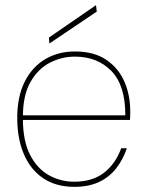

<svg xmlns="http://www.w3.org/2000/svg" viewBox="-20 -714 567 746"><path d="M269 12Q198 12 148.5 -21Q99 -54 73 -114.5Q47 -175 47 -256Q47 -339 76 -396.5Q105 -454 155.5 -484Q206 -514 271 -514Q345 -514 392.5 -482Q440 -450 463 -397.5Q486 -345 486 -282Q486 -273 486 -265.5Q486 -258 485 -248H58V-266H467Q467 -383 412.5 -438.5Q358 -494 271 -494Q220 -494 174 -470.5Q128 -447 98.5 -395.5Q69 -344 69 -261V-252Q69 -167 96.5 -113Q124 -59 169.5 -33.5Q215 -8 269 -8Q338 -8 383 -42Q428 -76 451 -138H473Q458 -94 431.5 -60Q405 -26 365 -7Q325 12 269 12ZM172 -545 170 -568 353 -694 356 -669Z"/></svg>

Font: DM Sans 16pt Thin
Style: Regular
Weight: 250
Version: Version 4.004;gftools[0.9.30]